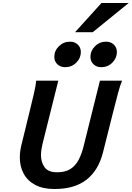

<svg xmlns="http://www.w3.org/2000/svg" viewBox="-20 -1240 873 1272"><path d="M642.1 -705.6H788.6Q776.4 -676.8 762 -623.5Q747.6 -570.3 729 -495.6L662.1 -229.5Q632.3 -111.8 553.5 -49.8Q474.6 12.2 340.8 12.2Q264.6 12.2 213.6 -14.9Q162.6 -42 137 -89.4Q111.3 -136.7 111.3 -197.3Q111.3 -235.8 121.6 -278.3L174.8 -495.6Q192.4 -566.9 205.1 -621.8Q217.8 -676.8 219.7 -705.6H366.2L261.2 -284.7Q256.8 -266.6 254.2 -248Q251.5 -229.5 251.5 -212.4Q251.5 -165 275.4 -131.8Q299.3 -98.6 358.9 -98.6Q412.1 -98.6 445.8 -119.9Q479.5 -141.1 500.2 -179.9Q521 -218.8 533.7 -270.5ZM579.1 -863.3Q579.1 -903.3 609.4 -933.6Q639.6 -963.9 682.6 -963.9Q714.4 -963.9 734.4 -944.3Q754.4 -924.8 754.4 -895.5Q754.4 -855.5 724.4 -825.2Q694.3 -794.9 650.9 -794.9Q619.6 -794.9 599.4 -814.2Q579.1 -833.5 579.1 -863.3ZM339.8 -863.3Q339.8 -903.8 370.4 -933.8Q400.9 -963.9 443.8 -963.9Q475.6 -963.9 495.6 -944.3Q515.6 -924.8 515.6 -895.5Q515.6 -855 485.4 -825Q455.1 -794.9 411.6 -794.9Q380.4 -794.9 360.1 -814.2Q339.8 -833.5 339.8 -863.3ZM652.3 -1220.2H832.5L594.7 -1026.9H477.5Z"/></svg>

Font: Andika
Style: Bold Italic
Weight: 700
Italic angle: -14°
Designer: Victor Gaultney, Annie Olsen, Julie Remington, Don Collingsworth, Eric Hays, Becca Hirsbrunner
Foundry: SIL International
Version: Version 6.101